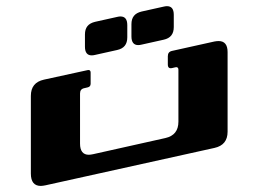

<svg xmlns="http://www.w3.org/2000/svg" viewBox="-20 -571 846 629"><path d="M682.6 -86.4C711.4 -92.8 725.6 -110.4 725.6 -139.6V-400.4C725.6 -424.3 715.8 -436.5 696.3 -436.5C692.4 -436.5 687.5 -436 682.6 -435.1L543.9 -404.3C534.2 -402.3 529.8 -396.5 529.8 -386.7V-359.9C529.8 -350.1 534.2 -345.7 543.9 -348.1L554.7 -350.6C561 -352.1 564.5 -349.1 564.5 -342.8V-172.4C564.5 -143.1 550.3 -125 521.5 -118.7L285.2 -65.9C279.8 -64.9 275.4 -64 271 -64C252 -64 242.2 -76.2 242.2 -100.6V-264.6C242.2 -274.4 246.6 -280.3 256.3 -282.2L267.1 -284.7C273.4 -286.1 276.9 -290 276.9 -296.4V-333.5C276.9 -339.8 273.4 -342.8 267.1 -341.3L124 -310.1C95.2 -303.7 81.1 -286.1 81.1 -256.8V-2.4C81.1 24.4 91.8 38.1 113.8 38.1C118.2 38.1 123.5 37.1 128.9 36.1ZM410.6 -491.7C410.6 -514.6 421.4 -527.8 443.8 -533.2L516.1 -549.3C520 -550.3 523.9 -550.8 526.9 -550.8C542 -550.8 549.3 -541.5 549.3 -522.5V-482.4C549.3 -459.5 538.6 -445.8 516.1 -440.9L443.8 -424.8C439.9 -423.8 436 -423.3 432.6 -423.3C418 -423.3 410.6 -433.1 410.6 -451.7ZM258.3 -458C258.3 -481 269 -494.1 291.5 -499.5L363.8 -515.6C367.7 -516.6 371.6 -517.1 374.5 -517.1C389.6 -517.1 397 -507.8 397 -488.8V-448.7C397 -425.8 386.2 -412.1 363.8 -407.2L291.5 -391.1C287.6 -390.1 283.7 -389.6 280.3 -389.6C265.6 -389.6 258.3 -399.4 258.3 -418Z"/></svg>

Font: QTS-Omar 
Style: Regular
Weight: 400
Designer: Mohammed Abd El khaliq
Foundry: QafType Studio
Version: Version 1.001